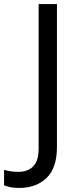

<svg xmlns="http://www.w3.org/2000/svg" viewBox="-98 -734 391 944"><path d="M-4 190Q-28 190 -46 186.5Q-64 183 -78 177V101Q-62 106 -44 108.5Q-26 111 -6 111Q19 111 41.5 101Q64 91 78 66.5Q92 42 92 -4V-714H182V-11Q182 92 131 141Q80 190 -4 190Z"/></svg>

Font: BC Sans
Style: Regular
Weight: 400
Designer: Monotype Design Team
Province of B.C.
Foundry: Monotype Imaging Inc.
Version: Version 2.000;GOOG;noto-source:20170915:90ef993387c0